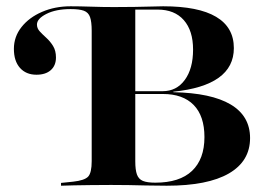

<svg xmlns="http://www.w3.org/2000/svg" viewBox="-20 -591 849 611"><path d="M330.6 -2.4Q298.4 -2.4 269.4 -2Q240.3 -1.6 216.1 -1.2Q191.9 -0.8 174.2 0V-8.9L212.9 -12.9Q249.2 -16.9 260.5 -29Q271.8 -41.1 271.8 -78.2V-492.7Q271.8 -521.8 266.5 -536.7Q261.3 -551.6 246.8 -556.9Q232.3 -562.1 204.8 -562.1Q158.1 -562.1 127.8 -546.8Q97.6 -531.5 97.6 -512.9Q97.6 -500.8 106.5 -491.1Q115.3 -481.5 127.4 -470.6Q139.5 -459.7 148.8 -444.8Q158.1 -429.8 158.1 -408.1Q158.1 -382.3 141.5 -367.7Q125 -353.2 96 -353.2Q62.9 -353.2 43.5 -375Q24.2 -396.8 24.2 -435.5Q24.2 -474.2 48.4 -504.8Q72.6 -535.5 113.7 -553.2Q154.8 -571 204.8 -571Q232.3 -571 269 -569.8Q305.6 -568.5 344.4 -568.5H340.3Q375.8 -568.5 407.7 -569Q439.5 -569.4 463.7 -570.2Q487.9 -571 499.2 -571Q611.3 -571 667.7 -537.5Q724.2 -504 724.2 -437.9Q724.2 -378.2 675.8 -343.5Q627.4 -308.9 531.5 -299.2V-297.6Q652.4 -295.2 714.1 -258.5Q775.8 -221.8 775.8 -151.6Q775.8 -78.2 708.5 -39.1Q641.1 0 510.5 0Q473.4 0 444 -0.8Q414.5 -1.6 389.1 -2Q363.7 -2.4 336.3 -2.4ZM474.2 -9.7Q551.6 -9.7 591.1 -47.2Q630.6 -84.7 630.6 -154.8Q630.6 -221.8 596.4 -256.9Q562.1 -291.9 498.4 -291.9H375V-300.8H497.6Q541.9 -300.8 568.1 -336.7Q594.4 -372.6 594.4 -433.1Q594.4 -493.5 564.9 -527Q535.5 -560.5 481.5 -560.5H410.5V-77.4Q410.5 -50.8 415.7 -35.9Q421 -21 434.7 -15.3Q448.4 -9.7 474.2 -9.7Z"/></svg>

Font: Playfair 144pt SemiExpanded ExtraBold
Style: Regular
Weight: 800
Width: 6
Designer: Claus Eggers Sørensen
Foundry: Claus Eggers Sørensen
Version: Version 2.203